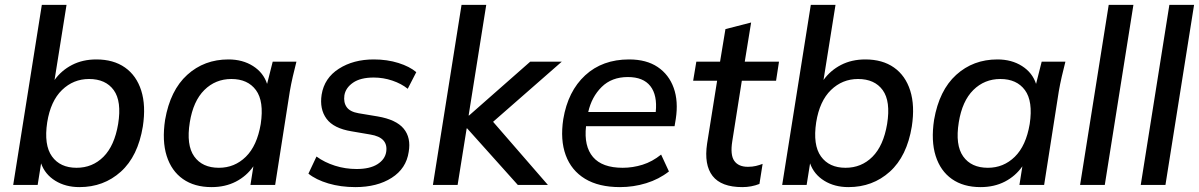

<svg xmlns="http://www.w3.org/2000/svg" viewBox="-20 -756 4902 785"><path d="M305 9Q248 9 206 -17Q164 -43 148 -88L134 0H34L151 -736H252L203 -429Q231 -468 274.5 -490.5Q318 -513 374 -513Q444 -513 491 -480Q538 -447 557.5 -385.5Q577 -324 564 -239Q544 -117 474 -54Q404 9 305 9ZM293 -70Q358 -70 403 -115Q448 -160 463 -249Q478 -342 445 -387.5Q412 -433 344 -433Q280 -433 233.5 -388Q187 -343 173 -256Q159 -163 192.5 -116.5Q226 -70 293 -70Z M845 9Q775 9 728 -24Q681 -57 661.5 -118.5Q642 -180 655 -266Q676 -387 745.5 -450Q815 -513 914 -513Q972 -513 1014.5 -486Q1057 -459 1072 -413L1095 -504H1192Q1184 -473 1177 -442.5Q1170 -412 1165 -383L1105 0H1004L1016 -76Q988 -36 944.5 -13.5Q901 9 845 9ZM875 -70Q939 -70 985 -115Q1031 -160 1046 -249Q1060 -342 1026.5 -387.5Q993 -433 926 -433Q861 -433 815.5 -388Q770 -343 756 -256Q741 -163 774 -116.5Q807 -70 875 -70Z M1433 9Q1373 9 1322.5 -6Q1272 -21 1241 -46L1274 -116Q1307 -92 1349.5 -78.5Q1392 -65 1438 -65Q1492 -65 1523 -84.5Q1554 -104 1559 -135Q1568 -194 1494 -206L1418 -219Q1344 -231 1315 -270.5Q1286 -310 1295 -369Q1306 -437 1365.5 -475Q1425 -513 1508 -513Q1563 -513 1609 -498.5Q1655 -484 1682 -461L1647 -393Q1621 -414 1584 -426.5Q1547 -439 1508 -439Q1454 -439 1423.5 -418Q1393 -397 1388 -366Q1384 -337 1397.5 -318Q1411 -299 1446 -293L1524 -280Q1600 -267 1630.5 -230Q1661 -193 1651 -135Q1641 -67 1581.5 -29Q1522 9 1433 9Z M1750 0 1867 -736H1968L1896 -284H1898L2148 -504H2277L1996 -258L2220 0H2097L1890 -231H1888L1851 0Z M2515 9Q2428 9 2372 -25Q2316 -59 2293 -121.5Q2270 -184 2283 -269Q2302 -383 2372.5 -448Q2443 -513 2552 -513Q2623 -513 2669 -482Q2715 -451 2734.5 -396.5Q2754 -342 2743 -270L2738 -240H2376Q2367 -158 2404.5 -114Q2442 -70 2526 -70Q2567 -70 2607 -82.5Q2647 -95 2683 -124L2715 -55Q2674 -23 2622 -7Q2570 9 2515 9ZM2547 -441Q2481 -441 2440 -400.5Q2399 -360 2385 -298H2661Q2668 -367 2639 -404Q2610 -441 2547 -441Z M3015 9Q2929 9 2893.5 -36.5Q2858 -82 2871 -169L2912 -426H2814L2827 -504H2924L2946 -637L3051 -664L3025 -504H3165L3153 -426H3013L2974 -179Q2965 -123 2982 -98.5Q2999 -74 3038 -74Q3056 -74 3070.5 -77.5Q3085 -81 3098 -86L3085 -4Q3052 9 3015 9Z M3449 9Q3392 9 3350 -17Q3308 -43 3292 -88L3278 0H3178L3295 -736H3396L3347 -429Q3375 -468 3418.5 -490.5Q3462 -513 3518 -513Q3588 -513 3635 -480Q3682 -447 3701.5 -385.5Q3721 -324 3708 -239Q3688 -117 3618 -54Q3548 9 3449 9ZM3437 -70Q3502 -70 3547 -115Q3592 -160 3607 -249Q3622 -342 3589 -387.5Q3556 -433 3488 -433Q3424 -433 3377.5 -388Q3331 -343 3317 -256Q3303 -163 3336.5 -116.5Q3370 -70 3437 -70Z M3989 9Q3919 9 3872 -24Q3825 -57 3805.5 -118.5Q3786 -180 3799 -266Q3820 -387 3889.5 -450Q3959 -513 4058 -513Q4116 -513 4158.5 -486Q4201 -459 4216 -413L4239 -504H4336Q4328 -473 4321 -442.5Q4314 -412 4309 -383L4249 0H4148L4160 -76Q4132 -36 4088.5 -13.5Q4045 9 3989 9ZM4019 -70Q4083 -70 4129 -115Q4175 -160 4190 -249Q4204 -342 4170.5 -387.5Q4137 -433 4070 -433Q4005 -433 3959.5 -388Q3914 -343 3900 -256Q3885 -163 3918 -116.5Q3951 -70 4019 -70Z M4396 0 4513 -736H4614L4497 0Z M4644 0 4761 -736H4862L4745 0Z"/></svg>

Font: Mulish SemiBold
Style: Italic
Weight: 600
Italic angle: -9°
Designer: Vernon Adams
Foundry: Vernon Adams
Version: Version 3.603; ttfautohint (v1.8.3)